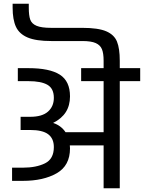

<svg xmlns="http://www.w3.org/2000/svg" viewBox="-20 -1014 775 1034"><path d="M735 -647V-577H625V0H538V-231H356Q357 -226 357 -215Q357 -122 285.5 -81Q214 -40 103 -40H45V-111H103Q175 -111 222.5 -134.5Q270 -158 270 -222Q270 -268 239.5 -291Q209 -314 142 -314H91V-385H143Q207 -385 238.5 -413Q270 -441 270 -487Q270 -537 236 -557Q202 -577 133 -577H76V-647H133Q247 -647 302 -612Q357 -577 357 -495Q357 -446 334.5 -410.5Q312 -375 266 -352Q309 -338 333 -302H538V-577H417V-647H538V-687Q538 -727 529 -749Q520 -771 495.5 -782Q471 -793 423 -793H256Q174 -793 129 -812Q84 -831 66 -869.5Q48 -908 48 -973V-994H135V-973Q135 -930 143 -908Q151 -886 177 -875Q203 -864 256 -864H423Q509 -864 552 -845.5Q595 -827 610 -790Q625 -753 625 -687V-647Z"/></svg>

Font: Biryani
Style: Regular
Weight: 400
Designer: Dan Reynolds and Mathieu Réguer
Foundry: Dan Reynolds and Mathieu Réguer
Version: Version 1.004; ttfautohint (v1.1) -l 5 -r 5 -G 72 -x 0 -D la